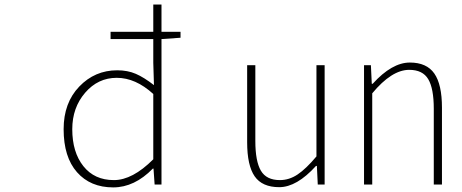

<svg xmlns="http://www.w3.org/2000/svg" viewBox="-20 -814 2040 847"><path d="M656.2 -111.3V-399.4Q578.1 -470.7 495.1 -470.7Q412.1 -470.7 355.5 -404.8Q298.8 -338.9 298.8 -244.1Q298.8 -142.6 347.7 -81.1Q396.5 -19.5 482.4 -19.5Q564.5 -19.5 656.2 -111.3ZM692.4 -673.8H776.4V-647.5L692.4 -641.6V0H662.1L657.2 -70.3H654.3Q573.2 12.7 479.5 12.7Q378.9 12.7 319.8 -54.2Q260.7 -121.1 260.7 -244.1Q260.7 -360.4 329.6 -432.1Q398.4 -503.9 497.1 -503.9Q543 -503.9 579.1 -488.3Q615.2 -472.7 659.2 -438.5L656.2 -537.1V-641.6H467.8V-673.8H656.2V-793.9H692.4Z M1211.9 11.7Q1136.7 11.7 1103.5 -36.1Q1070.3 -84 1070.3 -186.5V-526.4H1106.4V-192.4Q1106.4 -102.5 1130.9 -61Q1155.3 -19.5 1214.8 -19.5Q1255.9 -19.5 1293 -44.4Q1330.1 -69.3 1376 -124V-526.4H1412.1V0H1381.8L1377.9 -82H1374Q1289.1 11.7 1211.9 11.7Z M1585.9 0V-526.4H1616.2L1620.1 -444.3H1624Q1709 -538.1 1788.1 -538.1Q1862.3 -538.1 1896 -489.7Q1929.7 -441.4 1929.7 -338.9V0H1893.6V-334Q1893.6 -423.8 1869.1 -464.8Q1844.7 -505.9 1785.2 -505.9Q1708 -505.9 1622.1 -402.3V0Z"/></svg>

Font: Gen Shin Gothic Monospace ExtraLight
Style: Regular
Weight: 200
Designer: [Source Han Sans]
Ryoko NISHIZUKA  (kana & ideographs); Paul D. Hunt (Latin, Greek & Cyrillic); Wenlong ZHANG  (bopomofo
Version: Version 1.002.20150607